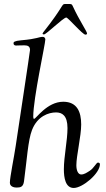

<svg xmlns="http://www.w3.org/2000/svg" viewBox="-20 -930 525 953"><path d="M191 -763C191 -760 197 -759 198 -759C210 -759 294 -843 309 -843C318 -843 390 -758 404 -758C410 -758 412 -761 412 -764C412 -774 374 -828 341 -900C337 -910 332 -910 327 -910H301C286 -910 294 -895 195 -770C193 -767 191 -764 191 -763ZM29 -23C29 -3 51 1 62 1C83 1 95 -3 99 -29C113 -131 119 -235 139 -285C166 -354 222 -372 258 -372C288 -372 315 -357 315 -294C315 -234 297 -152 297 -90C297 -47 305 3 346 3C390 3 476 -69 476 -115C476 -120 472 -123 466 -123C458 -123 446 -95 425 -82C412 -74 399 -64 383 -64C368 -64 359 -83 359 -110C359 -156 383 -255 383 -312C383 -374 363 -425 294 -425C213 -425 159 -340 149 -340C146 -340 145 -345 145 -351C145 -442 205 -712 205 -734C205 -741 200 -747 193 -747C171 -747 167 -737 85 -730C51 -727 47 -721 47 -716C47 -706 54 -704 60 -704C68 -704 80 -705 101 -705C119 -705 129 -699 129 -682C129 -675 69 -280 58 -206C50 -151 29 -50 29 -23Z"/></svg>

Font: OFL Sorts Mill Goudy
Style: Italic
Weight: 500
Italic angle: -6°
Version: Version 003.000